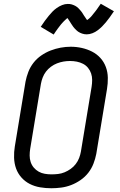

<svg xmlns="http://www.w3.org/2000/svg" viewBox="-20 -995 640 1023"><path d="M253 8Q223 8 193.5 3Q164 -2 138.5 -15Q113 -28 94 -49.5Q75 -71 65.5 -97.5Q56 -124 55 -154.5Q54 -185 59 -215L116 -560Q121 -586 131 -612Q141 -638 158.5 -660.5Q176 -683 200 -699.5Q224 -716 250 -726Q276 -736 303 -741Q330 -746 357 -746Q387 -746 416 -739.5Q445 -733 470.5 -720Q496 -707 515 -686Q534 -665 544 -638Q554 -611 554.5 -580.5Q555 -550 550 -520L493 -175Q488 -149 478 -123Q468 -97 450.5 -74.5Q433 -52 409 -35.5Q385 -19 359 -9Q333 1 306 4.5Q279 8 253 8ZM254 -66Q272 -66 289.5 -68Q307 -70 324 -77Q341 -84 356.5 -95Q372 -106 383.5 -121Q395 -136 401.5 -153Q408 -170 411 -187L468 -532Q471 -551 471 -569Q471 -587 465.5 -603.5Q460 -620 449 -633.5Q438 -647 422.5 -655Q407 -663 389.5 -666.5Q372 -670 353 -670Q335 -670 318 -667Q301 -664 284 -657.5Q267 -651 251.5 -639.5Q236 -628 225 -613.5Q214 -599 207.5 -582Q201 -565 198 -548L141 -203Q138 -185 138 -166.5Q138 -148 143.5 -131.5Q149 -115 160 -102Q171 -89 186 -80.5Q201 -72 218.5 -69Q236 -66 254 -66ZM266 -811 197 -852Q208 -869 219 -884Q230 -899 240 -911Q250 -923 259.5 -933Q269 -943 282.5 -952.5Q296 -962 311 -968Q326 -974 341 -974Q347 -974 352 -973.5Q357 -973 362 -971.5Q367 -970 372 -968Q377 -966 381.5 -963.5Q386 -961 390 -958Q394 -955 397 -952Q400 -949 404 -944.5Q408 -940 411.5 -936Q415 -932 417.5 -928Q420 -924 422.5 -920Q425 -916 427.5 -912Q430 -908 433 -904Q436 -900 439 -895Q442 -890 444 -888Q448 -890 454 -895.5Q460 -901 463.5 -904.5Q467 -908 470.5 -912.5Q474 -917 478 -922Q482 -927 486.5 -932.5Q491 -938 496 -945Q501 -952 506 -959.5Q511 -967 517 -975L587 -935Q575 -917 564.5 -902.5Q554 -888 544 -876Q534 -864 524 -854Q514 -844 501 -834Q488 -824 472.5 -818Q457 -812 442 -812Q436 -812 429.5 -813Q423 -814 417.5 -816Q412 -818 406.5 -820.5Q401 -823 396 -826.5Q391 -830 387 -834Q383 -838 378.5 -842.5Q374 -847 370.5 -852Q367 -857 364 -861.5Q361 -866 358 -870.5Q355 -875 351.5 -881Q348 -887 344.5 -891.5Q341 -896 339 -899Q336 -896 329.5 -890.5Q323 -885 320 -881.5Q317 -878 313 -874Q309 -870 305 -865Q301 -860 296.5 -854Q292 -848 287 -841.5Q282 -835 277 -827.5Q272 -820 266 -811Z"/></svg>

Font: Iosevka Curly Extended
Style: Italic
Weight: 400
Width: 7
Italic angle: -9°
Monospace: yes
Designer: Belleve Invis
Foundry: Belleve Invis
Version: Version 11.1.0; ttfautohint (v1.8.3)